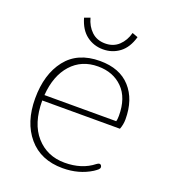

<svg xmlns="http://www.w3.org/2000/svg" viewBox="-126 -755 755 857"><g transform="rotate(20 252.0 -327.0)"><path d="M130 -654 157 -664Q167 -626 192.5 -602Q218 -578 257 -578Q296 -578 321.5 -602Q347 -626 357 -664L384 -654Q369 -601 335 -575.5Q301 -550 257 -550Q213 -550 179 -575.5Q145 -601 130 -654ZM48 -241Q48 -356 103 -426.5Q158 -497 264 -497Q358 -497 408.5 -441Q459 -385 459 -291Q459 -266 450 -243H81Q81 -134 133.5 -75Q186 -16 269 -16Q351 -16 405 -59Q413 -65 418 -65Q423 -65 426 -61Q429 -57 429 -52Q429 -46 423 -40.5Q417 -35 405 -27Q346 10 269 10Q165 10 106.5 -59Q48 -128 48 -241ZM423 -269Q426 -278 426 -296Q426 -381 381 -426Q336 -471 264 -471Q186 -471 137.5 -417Q89 -363 82 -269Z"/></g></svg>

Font: Maitree ExtraLight
Style: Regular
Weight: 250
Designer: CadsonDemak Team
Foundry: CadsonDemak
Version: Version 1.002